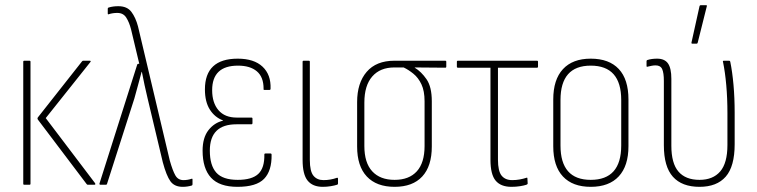

<svg xmlns="http://www.w3.org/2000/svg" viewBox="-20 -715 2930 743"><path d="M320 0Q317 0 315 -3L126 -253Q124 -256 126 -260L297 -477Q299 -480 302 -480H327Q334 -480 329 -474L157 -258L348 -6Q351 0 345 0ZM74 0Q70 0 70 -4V-476Q70 -480 74 -480H94Q98 -480 98 -476V-4Q98 0 94 0Z M687 8Q655 8 639.5 -13.5Q624 -35 610 -87L551 -335Q545 -360 539.5 -385.5Q534 -411 529 -437H528Q521 -410 514 -385Q507 -360 500 -334L394 -3Q393 0 390 0H369Q364 0 365 -5L511 -465Q512 -468 515 -468H519L487 -602Q480 -629 468.5 -647Q457 -665 434 -665Q416 -665 401 -660Q397 -658 397 -663V-681Q397 -685 401 -686Q417 -691 438 -691Q472 -691 488.5 -669Q505 -647 514 -613L637 -94Q648 -55 658.5 -36.5Q669 -18 690 -18Q706 -18 721 -23Q725 -25 725 -20V-2Q725 2 722 3Q705 8 687 8Z M899 8Q829 8 796.5 -27.5Q764 -63 764 -132Q764 -182 786.5 -211Q809 -240 843 -248V-249Q811 -261 792 -291Q773 -321 773 -369Q773 -488 900 -488Q963 -488 996 -457Q1029 -426 1027 -372Q1027 -367 1023 -367H1003Q999 -367 1000 -372Q1000 -417 974 -439Q948 -461 901 -461Q801 -461 801 -366Q801 -317 825.5 -288.5Q850 -260 896 -260H953Q957 -260 957 -256V-239Q957 -234 953 -234H895Q792 -234 792 -132Q792 -75 817 -47Q842 -19 900 -19Q955 -19 979.5 -42Q1004 -65 1003 -117Q1003 -121 1007 -121H1027Q1031 -121 1031 -116Q1032 -54 1002 -23Q972 8 899 8Z M1229 8Q1190 8 1170.5 -16Q1151 -40 1151 -96V-476Q1151 -480 1155 -480H1175Q1179 -480 1179 -476V-96Q1179 -52 1193 -35Q1207 -18 1232 -18Q1259 -18 1284 -27Q1288 -28 1288 -23V-5Q1288 -1 1284 0Q1275 3 1260 5.5Q1245 8 1229 8Z M1507 8Q1437 8 1399.5 -32Q1362 -72 1362 -148V-320Q1362 -394 1399 -437Q1436 -480 1506 -480H1703Q1707 -480 1707 -476V-457Q1707 -453 1703 -453L1585 -454V-453Q1610 -438 1630.5 -408.5Q1651 -379 1651 -323V-148Q1651 -72 1614 -32Q1577 8 1507 8ZM1507 -19Q1563 -19 1593 -52Q1623 -85 1623 -150V-323Q1623 -363 1611 -388.5Q1599 -414 1580 -429.5Q1561 -445 1542 -454H1506Q1451 -454 1420.5 -419Q1390 -384 1390 -318V-150Q1390 -85 1420.5 -52Q1451 -19 1507 -19Z M1959 8Q1918 8 1898 -16Q1878 -40 1878 -97V-453H1752Q1748 -453 1748 -457V-476Q1748 -480 1752 -480H2058Q2062 -480 2062 -476V-457Q2062 -453 2058 -453H1907V-97Q1907 -53 1921 -35.5Q1935 -18 1962 -18Q1977 -18 1991 -20.5Q2005 -23 2017 -27Q2021 -29 2021 -24L2022 -5Q2022 -2 2017 0Q2008 3 1992.5 5.5Q1977 8 1959 8Z M2266 8Q2196 8 2158.5 -32Q2121 -72 2121 -149V-330Q2121 -407 2158.5 -447.5Q2196 -488 2266 -488Q2337 -488 2374.5 -448Q2412 -408 2412 -330V-149Q2412 -73 2374.5 -32.5Q2337 8 2266 8ZM2266 -19Q2384 -19 2384 -152V-328Q2384 -461 2266 -461Q2149 -461 2149 -328V-152Q2149 -19 2266 -19Z M2687 8Q2619 8 2584 -31Q2549 -70 2549 -153V-402Q2549 -433 2542.5 -447.5Q2536 -462 2517 -462Q2510 -462 2502 -460.5Q2494 -459 2486 -457Q2482 -455 2482 -460V-478Q2482 -482 2486 -483Q2502 -488 2523 -488Q2552 -488 2565 -469.5Q2578 -451 2578 -410V-151Q2578 -83 2605.5 -51Q2633 -19 2687 -19Q2739 -19 2767 -51.5Q2795 -84 2795 -154V-277Q2795 -335 2790.5 -385.5Q2786 -436 2778 -475Q2776 -480 2781 -480H2802Q2805 -480 2806 -476Q2814 -437 2818.5 -386.5Q2823 -336 2823 -279V-157Q2823 -71 2788.5 -31.5Q2754 8 2687 8ZM2659 -546Q2655 -546 2656 -551L2687 -691Q2688 -695 2693 -695H2712Q2717 -695 2715 -690L2680 -550Q2679 -546 2676 -546Z"/></svg>

Font: Sofia Sans Cond ExtraLight
Style: Regular
Weight: 200
Width: 3
Designer: Botio Nikoltchev, Ani Petrova
Foundry: lettersoup
Version: Version 4.100; ttfautohint (v1.8.3)